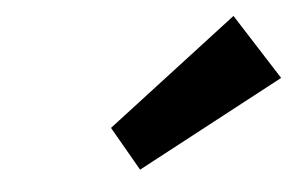

<svg xmlns="http://www.w3.org/2000/svg" viewBox="-32 -881 524 335"><g transform="rotate(-5 230.0 -713.5)"><path d="M157.1 -664 201.3 -587 460.4 -725 387 -840Z"/></g></svg>

Font: Sztylet
Style: BdObl
Weight: 700
Foundry: Cannot Into Space Fonts, PlusOne Fonts
Version: Version 0.12